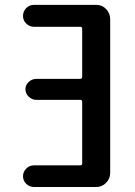

<svg xmlns="http://www.w3.org/2000/svg" viewBox="-20 -750 540 770"><path d="M301.8 -86.9Q309.6 -86.9 309.6 -94.7V-340.8Q309.6 -349.6 301.8 -349.6H125Q108.4 -349.6 95.2 -362.3Q82 -375 82 -392.1Q82 -409.2 95.2 -421.4Q108.4 -433.6 125 -433.6H301.8Q309.6 -433.6 309.6 -443.4V-633.8Q309.6 -642.6 301.8 -642.6H116.2Q98.6 -642.6 85.4 -655.3Q72.3 -668 72.3 -686Q72.3 -704.1 85 -717.3Q97.7 -730.5 116.2 -730.5H366.2Q389.6 -730.5 405.8 -713.4Q421.9 -696.3 421.9 -672.9V-56.6Q421.9 -33.2 405.3 -16.6Q388.7 0 366.2 0H116.2Q98.6 0 85.4 -12.7Q72.3 -25.4 72.3 -43Q72.3 -60.5 85 -73.7Q97.7 -86.9 116.2 -86.9Z"/></svg>

Font: Rounded Mgen+ 1mn medium
Style: Regular
Weight: 500
Designer: [Source Han Sans]
Ryoko NISHIZUKA  (kana & ideographs); Paul D. Hunt (Latin, Greek & Cyrillic); Wenlong ZHANG  (bopomofo
Version: Version 1.059.20150602